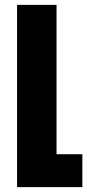

<svg xmlns="http://www.w3.org/2000/svg" viewBox="-20 -528 358 788"><path d="M50 -508H212V105H318V240H50Z"/></svg>

Font: Noto Sans Armenian Black Cond
Style: Regular
Weight: 900
Width: 3
Designer: Monotype Design team
Foundry: Monotype Imaging Inc.
Version: Version 1.000